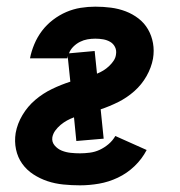

<svg xmlns="http://www.w3.org/2000/svg" viewBox="-20 -548 540 576"><path d="M220 8Q195 8 170 5.5Q145 3 122.5 -4.5Q100 -12 80 -25Q60 -38 46.5 -57Q33 -76 28 -100Q23 -124 27 -149Q32 -177 47.5 -203Q63 -229 86 -248.5Q109 -268 136 -281Q163 -294 191 -303L183 -380Q183 -378 182.5 -376Q182 -374 182 -373H70Q74 -394 83 -415.5Q92 -437 106 -455.5Q120 -474 139 -488.5Q158 -503 179 -512Q200 -521 222 -524.5Q244 -528 266 -528Q290 -528 313 -525Q336 -522 357 -514Q378 -506 395.5 -492.5Q413 -479 424 -460Q435 -441 439 -418.5Q443 -396 439 -372Q434 -345 419.5 -319.5Q405 -294 383 -274.5Q361 -255 335 -242Q309 -229 282 -220L291 -132L209 -125L202 -196Q191 -192 181 -186.5Q171 -181 162 -173.5Q153 -166 146 -156.5Q139 -147 137 -136Q135 -122 144 -111.5Q153 -101 165.5 -96Q178 -91 192 -89.5Q206 -88 220 -88Q234 -88 249.5 -90Q265 -92 279 -98.5Q293 -105 305.5 -115.5Q318 -126 326 -140L420 -98Q406 -71 383.5 -49.5Q361 -28 333.5 -15Q306 -2 277 3Q248 8 220 8ZM271 -327Q281 -331 290 -336.5Q299 -342 307 -349.5Q315 -357 321 -366Q327 -375 328 -385Q330 -397 325 -407Q320 -417 310.5 -422.5Q301 -428 289.5 -430Q278 -432 266 -432Q254 -432 242.5 -430Q231 -428 220 -422.5Q209 -417 200 -408Q191 -399 187 -388L264 -395Z"/></svg>

Font: Iosevka SS04
Style: Bold Italic
Weight: 700
Italic angle: -9°
Monospace: yes
Designer: Belleve Invis
Foundry: Belleve Invis
Version: Version 19.0.0; ttfautohint (v1.8.4)